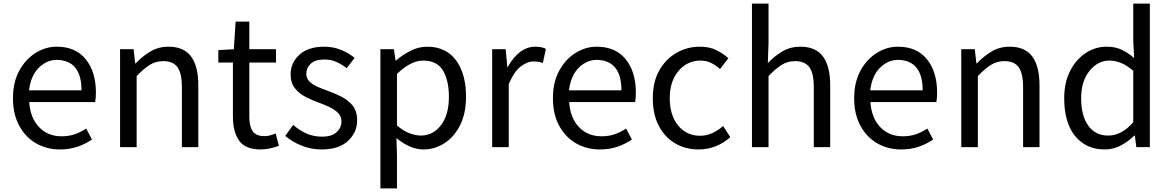

<svg xmlns="http://www.w3.org/2000/svg" viewBox="-20 -816 6490 1065"><path d="M312 13Q240 13 181 -20.5Q122 -54 87 -118Q52 -182 52 -271Q52 -360 87 -424Q122 -488 177.5 -522.5Q233 -557 295 -557Q399 -557 455.5 -487.5Q512 -418 512 -302Q512 -272 508 -250H142Q148 -162 196.5 -111Q245 -60 322 -60Q362 -60 395 -71.5Q428 -83 458 -103L490 -42Q455 -18 411 -2.5Q367 13 312 13ZM141 -315H432Q432 -480 297 -484Q239 -484 195 -440Q151 -396 141 -315Z M646 0V-543H721L730 -464H732Q770 -504 814.5 -530.5Q859 -557 914 -557Q1000 -557 1040 -502.5Q1080 -448 1080 -344V0H989V-332Q989 -409 964.5 -443Q940 -477 886 -477Q844 -477 810.5 -456Q777 -435 738 -394V0Z M1426 13Q1340 13 1306 -36.5Q1272 -86 1272 -168V-469H1191V-538L1277 -543L1287 -696H1363V-543H1511V-469H1363V-165Q1363 -116 1381.5 -88.5Q1400 -61 1447 -61Q1477 -61 1509 -76L1527 -7Q1504 1 1478 7Q1452 13 1426 13Z M1764 13Q1706 13 1653.5 -8Q1601 -29 1562 -62L1606 -123Q1641 -93 1679.5 -75.5Q1718 -58 1767 -58Q1821 -58 1847.5 -83Q1874 -108 1874 -143Q1874 -171 1855.5 -189.5Q1837 -208 1809 -221.5Q1781 -235 1750 -246Q1711 -260 1675 -278.5Q1639 -297 1615.5 -327Q1592 -357 1592 -403Q1592 -468 1641 -512.5Q1690 -557 1779 -557Q1829 -557 1872.5 -539Q1916 -521 1947 -495L1903 -438Q1876 -459 1846 -472.5Q1816 -486 1780 -486Q1728 -486 1703.5 -462.5Q1679 -439 1679 -407Q1679 -382 1695.5 -365Q1712 -348 1738.5 -336Q1765 -324 1796 -313Q1836 -299 1873.5 -280Q1911 -261 1936 -230.5Q1961 -200 1961 -148Q1961 -82 1910.5 -34.5Q1860 13 1764 13Z M2090 229V-543H2165L2174 -480H2176Q2213 -512 2257.5 -534.5Q2302 -557 2349 -557Q2454 -557 2509.5 -481.5Q2565 -406 2565 -280Q2565 -187 2532 -121.5Q2499 -56 2445 -21.5Q2391 13 2329 13Q2256 13 2179 -50L2182 45V229ZM2314 -64Q2382 -64 2426 -121.5Q2470 -179 2470 -279Q2470 -370 2437 -425Q2404 -480 2326 -480Q2259 -480 2182 -406V-120Q2218 -89 2252.5 -76.5Q2287 -64 2314 -64Z M2710 0V-543H2785L2794 -444H2796Q2860 -557 2950 -557Q2986 -557 3008 -545L2991 -466Q2973 -475 2938 -475Q2904 -475 2867 -446Q2830 -417 2802 -349V0Z M3307 13Q3235 13 3176 -20.5Q3117 -54 3082 -118Q3047 -182 3047 -271Q3047 -360 3082 -424Q3117 -488 3172.5 -522.5Q3228 -557 3290 -557Q3394 -557 3450.5 -487.5Q3507 -418 3507 -302Q3507 -272 3503 -250H3137Q3143 -162 3191.5 -111Q3240 -60 3317 -60Q3357 -60 3390 -71.5Q3423 -83 3453 -103L3485 -42Q3450 -18 3406 -2.5Q3362 13 3307 13ZM3136 -315H3427Q3427 -480 3292 -484Q3234 -484 3190 -440Q3146 -396 3136 -315Z M3855 13Q3783 13 3725.5 -20.5Q3668 -54 3634.5 -117.5Q3601 -181 3601 -271Q3601 -362 3637 -425.5Q3673 -489 3732.5 -523Q3792 -557 3862 -557Q3915 -557 3953.5 -538Q3992 -519 4020 -493L3974 -433Q3951 -454 3924.5 -467Q3898 -480 3866 -480Q3792 -480 3743.5 -422.5Q3695 -365 3695 -271Q3695 -177 3741.5 -120Q3788 -63 3863 -63Q3901 -63 3933 -78.5Q3965 -94 3991 -117L4031 -55Q3953 13 3855 13Z M4151 0V-796H4243V-578L4239 -466Q4276 -505 4320 -531Q4364 -557 4419 -557Q4505 -557 4545 -502.5Q4585 -448 4585 -344V0H4494V-332Q4494 -409 4469.5 -443Q4445 -477 4391 -477Q4349 -477 4315.5 -456Q4282 -435 4243 -394V0Z M4978 13Q4906 13 4847 -20.5Q4788 -54 4753 -118Q4718 -182 4718 -271Q4718 -360 4753 -424Q4788 -488 4843.5 -522.5Q4899 -557 4961 -557Q5065 -557 5121.5 -487.5Q5178 -418 5178 -302Q5178 -272 5174 -250H4808Q4814 -162 4862.5 -111Q4911 -60 4988 -60Q5028 -60 5061 -71.5Q5094 -83 5124 -103L5156 -42Q5121 -18 5077 -2.5Q5033 13 4978 13ZM4807 -315H5098Q5098 -480 4963 -484Q4905 -484 4861 -440Q4817 -396 4807 -315Z M5312 0V-543H5387L5396 -464H5398Q5436 -504 5480.5 -530.5Q5525 -557 5580 -557Q5666 -557 5706 -502.5Q5746 -448 5746 -344V0H5655V-332Q5655 -409 5630.5 -443Q5606 -477 5552 -477Q5510 -477 5476.5 -456Q5443 -435 5404 -394V0Z M6107 13Q6005 13 5944 -61Q5883 -135 5883 -271Q5883 -359 5916 -423Q5949 -487 6002.5 -522Q6056 -557 6118 -557Q6166 -557 6201 -540.5Q6236 -524 6271 -494L6266 -587V-796H6358V0H6283L6275 -64H6272Q6240 -32 6198 -9.5Q6156 13 6107 13ZM6127 -64Q6202 -64 6266 -138V-423Q6202 -480 6134 -480Q6069 -480 6023 -422.5Q5977 -365 5977 -272Q5977 -174 6016.5 -119Q6056 -64 6127 -64Z"/></svg>

Font: Gothic Nguyen
Style: Regular
Weight: 400
Designer: MORI Takayuki
Version: Version 1.220;July 21, 2023;FontCreator 14.0.0.2814 64-bit